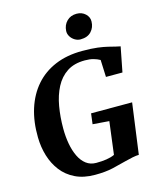

<svg xmlns="http://www.w3.org/2000/svg" viewBox="-141 -1081 978 1186"><g transform="rotate(-15 348.0 -487.5)"><path d="M317.5 8Q245 8 192 -17.8Q139 -43.5 105 -87.8Q71 -132 54 -188.2Q37 -244.5 36 -306Q34 -406.5 60 -488.5Q86 -570.5 137.5 -629.5Q189 -688.5 264.5 -720.2Q340 -752 438 -752Q497.5 -752 536 -747Q574.5 -742 600.5 -735.5Q626.5 -729 647 -724Q654 -722.5 661 -721Q668 -719.5 675 -718L644 -559H538.5L534 -668.5Q515.5 -679 492.8 -685.2Q470 -691.5 438.5 -691.5Q370 -691.5 324.2 -661.5Q278.5 -631.5 251.2 -579Q224 -526.5 212.5 -460Q201 -393.5 201 -320Q201 -267.5 209.5 -220.8Q218 -174 235.5 -138Q253 -102 279.8 -81.8Q306.5 -61.5 343.5 -61.5Q379 -61.5 409 -66Q439 -70.5 461.5 -81L488 -290L383 -298L391.5 -365.5H654L610 -41.5Q594.5 -41.5 569.2 -36.5Q544 -31.5 522 -25.5Q480.5 -14.5 433 -3.2Q385.5 8 317.5 8ZM447.5 -823.5Q428.5 -823.5 411.2 -834Q394 -844.5 383.8 -861.2Q373.5 -878 374.5 -897Q376.5 -934 400.8 -958.5Q425 -983 463.5 -983Q497.5 -983 519.8 -962Q542 -941 541 -913Q540.5 -875.5 516.5 -849.5Q492.5 -823.5 447.5 -823.5Z"/></g></svg>

Font: Merriweather ExtraBold
Style: Italic
Weight: 800
Italic angle: -7.8°
Version: Version 2.101